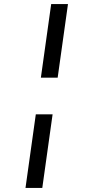

<svg xmlns="http://www.w3.org/2000/svg" viewBox="-20 -827 437 949"><path d="M265 -443H182L233 -807H316ZM189 102H106L157 -262H240Z"/></svg>

Font: FiraGO
Style: Italic
Weight: 400
Italic angle: -8°
Designer: bBox Type GmbH
Foundry: bBox Type GmbH
Version: Version 1.001